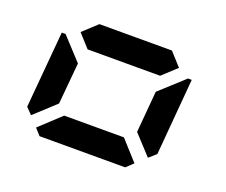

<svg xmlns="http://www.w3.org/2000/svg" viewBox="-97 -710 1010 858"><g transform="rotate(20 408.0 -281.0)"><path d="M93 -75 64 -105 96 -469H114L126 -456L211 -364L193 -167ZM586 -562 642 -500 575 -438H230L174 -500L241 -562ZM601 -31 568 0H161L133 -31L233 -124H517ZM682 -456 696 -469H714L683 -105L649 -75L564 -167L581 -364Z"/></g></svg>

Font: DSEG7 Classic Mini
Style: Bold Italic
Weight: 700
Italic angle: -5°
Designer: Keshikan(Twitter:@keshinomi_88pro)
Version: Version 0.46